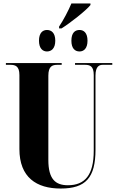

<svg xmlns="http://www.w3.org/2000/svg" viewBox="-20 -1078 682 1108"><path d="M321 -925V-914H335C385 -945 479 -1019 502 -1049V-1058H392C376 -1019 344 -958 321 -925ZM251 -781C276 -781 299 -798 299 -843C299 -889 276 -905 251 -905C227 -905 205 -889 205 -843C205 -798 227 -781 251 -781ZM439 -781C463 -781 485 -798 485 -843C485 -889 463 -905 439 -905C413 -905 392 -889 392 -843C392 -798 413 -781 439 -781ZM330 10C475 10 531 -53 531 -214V-641C531 -697 554 -704 574 -704H628V-714H413V-704H469C499 -704 521 -697 521 -645V-208C521 -68 470 -9 372 -9C300 -9 259 -44 259 -155V-641C259 -697 283 -704 312 -704H336V-714H14V-704H39C68 -704 92 -697 92 -645V-218C92 -54 191 10 330 10Z"/></svg>

Font: Noto Serif Display ExtraCondensed Black
Style: Regular
Weight: 900
Width: 2
Designer: Monotype Design Team
Foundry: Monotype Imaging Inc.
Version: Version 2.009